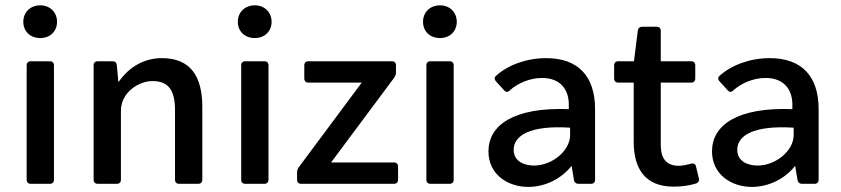

<svg xmlns="http://www.w3.org/2000/svg" viewBox="-20 -697 3190 728"><path d="M132.8 -552.7C169.9 -552.7 196.3 -578.1 196.3 -614.3C196.3 -650.4 169.9 -676.8 132.8 -676.8C94.7 -676.8 68.4 -650.4 68.4 -614.3C68.4 -578.1 94.7 -552.7 132.8 -552.7ZM81.1 -449.2V-15.6C81.1 -5.9 86.9 0 96.7 0H168.9C178.7 0 184.6 -5.9 184.6 -15.6V-449.2C184.6 -459 178.7 -464.8 168.9 -464.8H96.7C86.9 -464.8 81.1 -459 81.1 -449.2Z M593.8 -476.6C527.3 -476.6 470.7 -444.3 430.7 -387.7H428.7L422.9 -450.2C421.9 -460 416 -464.8 406.2 -464.8H350.6C340.8 -464.8 335 -459 335 -449.2V-15.6C335 -5.9 340.8 0 350.6 0H422.9C432.6 0 438.5 -5.9 438.5 -15.6V-276.4C438.5 -347.7 506.8 -389.6 557.6 -389.6C617.2 -389.6 643.6 -357.4 643.6 -278.3V-15.6C643.6 -5.9 649.4 0 659.2 0H731.4C741.2 0 747.1 -5.9 747.1 -15.6V-292C747.1 -410.2 700.2 -476.6 593.8 -476.6Z M946.3 -552.7C983.4 -552.7 1009.8 -578.1 1009.8 -614.3C1009.8 -650.4 983.4 -676.8 946.3 -676.8C908.2 -676.8 881.8 -650.4 881.8 -614.3C881.8 -578.1 908.2 -552.7 946.3 -552.7ZM894.5 -449.2V-15.6C894.5 -5.9 900.4 0 910.2 0H982.4C992.2 0 998 -5.9 998 -15.6V-449.2C998 -459 992.2 -464.8 982.4 -464.8H910.2C900.4 -464.8 894.5 -459 894.5 -449.2Z M1106.4 -43.9V-15.6C1106.4 -5.9 1112.3 0 1122.1 0H1473.6C1483.4 0 1489.3 -5.9 1489.3 -15.6V-65.4C1489.3 -75.2 1483.4 -81.1 1473.6 -81.1H1235.4L1474.6 -402.3C1478.5 -408.2 1481.4 -414.1 1481.4 -421.9V-449.2C1481.4 -459 1475.6 -464.8 1465.8 -464.8H1149.4C1139.6 -464.8 1133.8 -459 1133.8 -449.2V-399.4C1133.8 -389.6 1139.6 -383.8 1149.4 -383.8H1351.6L1113.3 -63.5C1109.4 -57.6 1106.4 -51.8 1106.4 -43.9Z M1648.4 -552.7C1685.5 -552.7 1711.9 -578.1 1711.9 -614.3C1711.9 -650.4 1685.5 -676.8 1648.4 -676.8C1610.4 -676.8 1584 -650.4 1584 -614.3C1584 -578.1 1610.4 -552.7 1648.4 -552.7ZM1596.7 -449.2V-15.6C1596.7 -5.9 1602.5 0 1612.3 0H1684.6C1694.3 0 1700.2 -5.9 1700.2 -15.6V-449.2C1700.2 -459 1694.3 -464.8 1684.6 -464.8H1612.3C1602.5 -464.8 1596.7 -459 1596.7 -449.2Z M2050.8 -476.6C1976.6 -476.6 1904.3 -450.2 1859.4 -408.2C1853.5 -402.3 1854.5 -394.5 1861.3 -387.7L1891.6 -354.5C1898.4 -346.7 1906.2 -346.7 1913.1 -354.5C1943.4 -381.8 1989.3 -401.4 2035.2 -401.4C2105.5 -401.4 2138.7 -356.4 2136.7 -294.9V-283.2C1927.7 -291 1832 -222.7 1832 -123C1832 -37.1 1903.3 11.7 1983.4 11.7C2045.9 11.7 2108.4 -18.6 2146.5 -67.4H2147.5L2156.2 -14.6C2157.2 -5.9 2164.1 0 2172.9 0H2220.7C2230.5 0 2236.3 -5.9 2236.3 -15.6V-283.2C2236.3 -407.2 2172.9 -476.6 2050.8 -476.6ZM2004.9 -69.3C1967.8 -69.3 1927.7 -85 1927.7 -128.9C1927.7 -181.6 1986.3 -222.7 2141.6 -212.9V-184.6C2141.6 -126 2074.2 -69.3 2004.9 -69.3Z M2599.6 -76.2C2585 -72.3 2568.4 -68.4 2553.7 -68.4C2497.1 -68.4 2485.4 -108.4 2485.4 -148.4V-383.8H2600.6C2610.4 -383.8 2616.2 -389.6 2616.2 -399.4V-449.2C2616.2 -459 2610.4 -464.8 2600.6 -464.8H2485.4V-580.1C2485.4 -589.8 2479.5 -595.7 2469.7 -595.7H2415C2405.3 -595.7 2399.4 -589.8 2398.4 -581.1L2383.8 -464.8H2324.2C2314.5 -464.8 2308.6 -459 2308.6 -449.2V-399.4C2308.6 -389.6 2314.5 -383.8 2324.2 -383.8H2382.8V-159.2C2382.8 -57.6 2425.8 10.7 2534.2 10.7C2568.4 10.7 2595.7 5.9 2618.2 -1C2627.9 -3.9 2631.8 -11.7 2629.9 -20.5L2619.1 -65.4C2617.2 -75.2 2609.4 -79.1 2599.6 -76.2Z M2898.4 -476.6C2824.2 -476.6 2752 -450.2 2707 -408.2C2701.2 -402.3 2702.1 -394.5 2709 -387.7L2739.3 -354.5C2746.1 -346.7 2753.9 -346.7 2760.7 -354.5C2791 -381.8 2836.9 -401.4 2882.8 -401.4C2953.1 -401.4 2986.3 -356.4 2984.4 -294.9V-283.2C2775.4 -291 2679.7 -222.7 2679.7 -123C2679.7 -37.1 2751 11.7 2831.1 11.7C2893.6 11.7 2956.1 -18.6 2994.1 -67.4H2995.1L3003.9 -14.6C3004.9 -5.9 3011.7 0 3020.5 0H3068.4C3078.1 0 3084 -5.9 3084 -15.6V-283.2C3084 -407.2 3020.5 -476.6 2898.4 -476.6ZM2852.5 -69.3C2815.4 -69.3 2775.4 -85 2775.4 -128.9C2775.4 -181.6 2834 -222.7 2989.3 -212.9V-184.6C2989.3 -126 2921.9 -69.3 2852.5 -69.3Z"/></svg>

Font: Ed Sans Neue Medium
Style: Regular
Weight: 500
Designer: Stephen Hutchings
Version: Version 1.004;PS 001.004;hotconv 1.0.88;makeotf.lib2.5.64775